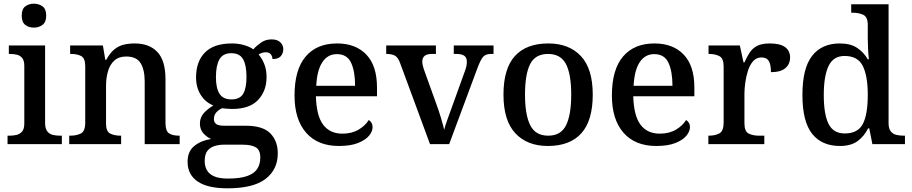

<svg xmlns="http://www.w3.org/2000/svg" viewBox="-20 -783 4953 1043"><path d="M21 0V-46H34Q53 -46 71 -50.5Q89 -55 100.5 -69Q112 -83 112 -112V-425Q112 -454 100.5 -468Q89 -482 71 -486Q53 -490 34 -490H28V-536H225V-115Q225 -85 236.5 -70Q248 -55 266 -50.5Q284 -46 304 -46H316V0ZM164 -633Q136 -633 117 -648Q98 -663 98 -698Q98 -734 117.5 -748.5Q137 -763 164 -763Q191 -763 211 -748.5Q231 -734 231 -698Q231 -663 211 -648Q191 -633 164 -633Z M356 0V-46H362Q396 -46 419.5 -58Q443 -70 443 -117V-423Q443 -467 421 -478.5Q399 -490 366 -490H361V-536H539L552 -458H557Q578 -496 601.5 -515Q625 -534 653 -540.5Q681 -547 712 -547Q791 -547 835 -500.5Q879 -454 879 -352V-117Q879 -71 898.5 -58.5Q918 -46 952 -46H956V0H766V-340Q766 -405 743.5 -440.5Q721 -476 666 -476Q625 -476 601 -454Q577 -432 566.5 -395.5Q556 -359 556 -316V-112Q556 -69 578.5 -57.5Q601 -46 634 -46H638V0Z M1216 240Q1107 240 1053 202.5Q999 165 999 96Q999 39 1036 9.5Q1073 -20 1127 -28Q1105 -37 1085.5 -58Q1066 -79 1066 -112Q1066 -143 1085 -166Q1104 -189 1139 -210Q1096 -227 1070.5 -267.5Q1045 -308 1045 -362Q1045 -449 1093.5 -498Q1142 -547 1240 -547Q1276 -547 1307.5 -537.5Q1339 -528 1356 -515Q1374 -535 1398.5 -552Q1423 -569 1455 -569Q1487 -569 1503 -553Q1519 -537 1519 -516Q1519 -494 1505.5 -478Q1492 -462 1460 -462Q1460 -476 1451.5 -487.5Q1443 -499 1425 -499Q1403 -499 1385 -487Q1403 -466 1415.5 -435.5Q1428 -405 1428 -364Q1428 -289 1382 -240Q1336 -191 1240 -191Q1229 -191 1212 -192.5Q1195 -194 1186 -195Q1168 -187 1155 -172.5Q1142 -158 1142 -136Q1142 -119 1154 -109.5Q1166 -100 1199 -100H1315Q1408 -100 1448.5 -58.5Q1489 -17 1489 50Q1489 138 1422.5 189Q1356 240 1216 240ZM1218 187Q1285 187 1323.5 173Q1362 159 1378 133.5Q1394 108 1394 73Q1394 32 1370 17.5Q1346 3 1299 3H1195Q1170 3 1146.5 10Q1123 17 1107.5 35.5Q1092 54 1092 92Q1092 120 1104 141.5Q1116 163 1143.5 175Q1171 187 1218 187ZM1237 -243Q1283 -243 1301 -273.5Q1319 -304 1319 -365Q1319 -429 1300.5 -461.5Q1282 -494 1236 -494Q1191 -494 1172 -460.5Q1153 -427 1153 -364Q1153 -304 1172.5 -273.5Q1192 -243 1237 -243Z M1821 10Q1706 10 1643 -62Q1580 -134 1580 -264Q1580 -405 1640.5 -476Q1701 -547 1811 -547Q1912 -547 1970 -486.5Q2028 -426 2028 -307V-260H1696Q1699 -154 1735.5 -105.5Q1772 -57 1840 -57Q1892 -57 1928.5 -79Q1965 -101 1983 -131Q1992 -126 1998 -116Q2004 -106 2004 -92Q2004 -69 1984.5 -45.5Q1965 -22 1924.5 -6Q1884 10 1821 10ZM1909 -317Q1909 -396 1887 -442.5Q1865 -489 1810 -489Q1760 -489 1731 -445Q1702 -401 1698 -317Z M2154 -439Q2143 -470 2126.5 -480Q2110 -490 2078 -490V-536H2348V-490H2325Q2274 -490 2274 -448Q2274 -438 2276.5 -428Q2279 -418 2282 -408L2350 -219Q2363 -184 2375 -144Q2387 -104 2393 -78Q2398 -100 2411.5 -136.5Q2425 -173 2436 -204L2507 -401Q2512 -414 2514 -426Q2516 -438 2516 -448Q2516 -471 2501.5 -480.5Q2487 -490 2459 -490H2445V-536H2661V-490H2646Q2620 -490 2606 -476Q2592 -462 2574 -414L2420 0H2316Z M2956 10Q2844 10 2779.5 -59Q2715 -128 2715 -269Q2715 -410 2777 -478.5Q2839 -547 2959 -547Q3071 -547 3135.5 -478.5Q3200 -410 3200 -269Q3200 -128 3138 -59Q3076 10 2956 10ZM2958 -46Q3027 -46 3055 -102.5Q3083 -159 3083 -269Q3083 -380 3054.5 -435Q3026 -490 2957 -490Q2888 -490 2860 -435Q2832 -380 2832 -269Q2832 -159 2860.5 -102.5Q2889 -46 2958 -46Z M3545 10Q3430 10 3367 -62Q3304 -134 3304 -264Q3304 -405 3364.5 -476Q3425 -547 3535 -547Q3636 -547 3694 -486.5Q3752 -426 3752 -307V-260H3420Q3423 -154 3459.5 -105.5Q3496 -57 3564 -57Q3616 -57 3652.5 -79Q3689 -101 3707 -131Q3716 -126 3722 -116Q3728 -106 3728 -92Q3728 -69 3708.5 -45.5Q3689 -22 3648.5 -6Q3608 10 3545 10ZM3633 -317Q3633 -396 3611 -442.5Q3589 -489 3534 -489Q3484 -489 3455 -445Q3426 -401 3422 -317Z M3828 0V-46H3831Q3865 -46 3888 -58.5Q3911 -71 3911 -118V-422Q3911 -466 3888 -478Q3865 -490 3832 -490H3829V-536H3999L4019 -444H4024Q4037 -474 4052.5 -497.5Q4068 -521 4093.5 -534Q4119 -547 4162 -547Q4218 -547 4245 -527Q4272 -507 4272 -471Q4272 -435 4246.5 -413Q4221 -391 4168 -391Q4168 -432 4156.5 -451.5Q4145 -471 4116 -471Q4089 -471 4071 -450.5Q4053 -430 4043 -398.5Q4033 -367 4028.5 -333.5Q4024 -300 4024 -275V-113Q4024 -69 4047 -57.5Q4070 -46 4102 -46H4132V0Z M4543 10Q4444 10 4391.5 -56.5Q4339 -123 4339 -267Q4339 -412 4391.5 -479.5Q4444 -547 4542 -547Q4600 -547 4636 -523Q4672 -499 4694 -461H4700Q4697 -487 4695.5 -519Q4694 -551 4694 -575V-648Q4694 -691 4669.5 -702.5Q4645 -714 4612 -714H4604V-760H4807V-114Q4807 -85 4818.5 -70Q4830 -55 4848.5 -50.5Q4867 -46 4889 -46H4896V0H4719L4702 -86H4696Q4674 -42 4638 -16Q4602 10 4543 10ZM4569 -58Q4640 -58 4667 -109.5Q4694 -161 4694 -268Q4694 -370 4667 -424.5Q4640 -479 4568 -479Q4507 -479 4481 -424.5Q4455 -370 4455 -267Q4455 -162 4481 -110Q4507 -58 4569 -58Z"/></svg>

Font: Noto Nastaliq Urdu Medium
Style: Regular
Weight: 500
Designer: Monotype Design Team (Patrick Giasson: type design, Kamal Mansour: OpenType code, Glenda Bellarosa). Updated by Simon Co
Foundry: Monotype Imaging Inc., Simon Cozens
Version: Version 3.007